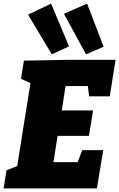

<svg xmlns="http://www.w3.org/2000/svg" viewBox="-32 -1040 658 1060"><path d="M460 -508 453 -565H330L309 -430H482L459 -290H286L263 -145H397L422 -211H538L503 0H-12L4 -100L63 -123L136 -581L84 -605L100 -705L350 -710H606L574 -508ZM349 -784 254 -740 123 -959 250 -1020ZM540 -782 443 -740 321 -964 449 -1020Z"/></svg>

Font: Bitter Pro Black
Style: Italic
Weight: 900
Italic angle: -9°
Designer: Sol Matas, and Bitter project Authors
Foundry: Sol Matas
Version: Version 1.010